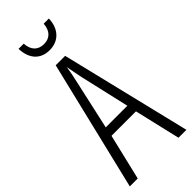

<svg xmlns="http://www.w3.org/2000/svg" viewBox="-289 -951 993 993"><g transform="rotate(-45 207.0 -455.0)"><path d="M318 -910H280C277 -862 251 -834 207 -834C163 -834 137 -861 134 -910H96C99 -831 142 -791 206 -791C272 -791 316 -837 318 -910ZM356 0H414L241 -714H172L0 0H58L118 -252H297ZM224 -574 286 -304H128L188 -574C196 -609 202 -637 206 -667C211 -637 217 -609 224 -574Z"/></g></svg>

Font: Noto Sans Myanmar UI ExtraCondensed Light
Style: Regular
Weight: 300
Width: 2
Designer: Monotype Design Team
Foundry: Monotype Imaging Inc.
Version: Version 2.103